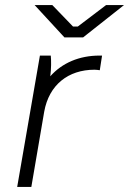

<svg xmlns="http://www.w3.org/2000/svg" viewBox="-20 -740 511 760"><path d="M48 0H104L155 -298C174 -404 250 -464 354 -464C361 -464 368 -463 375 -462L384 -520H374C294 -520 226 -491 179 -438C183 -468 183 -500 181 -520H138ZM235 -592H309L471 -720H400L288 -635H269L187 -720H117Z"/></svg>

Font: Fixel Display 20240404 Light
Style: Italic
Weight: 300
Italic angle: -10°
Designer: AlfaBravo + MacPaw
Foundry: Kyrylo Tkachov, Marchela Mozhyna, Serhii Makarenko, Maria Weinstein, Zakhar Kryvoshyya
Version: Version 1.211;Glyphs 3.2 (3225)